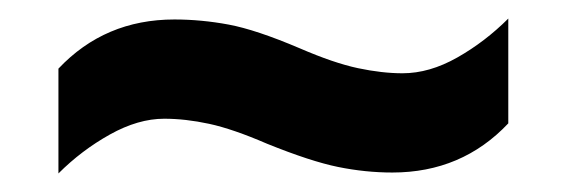

<svg xmlns="http://www.w3.org/2000/svg" viewBox="-20 -456 612 207"><path d="M268 -301Q231 -317 205.5 -322.5Q180 -328 157 -328Q129 -328 98.5 -311Q68 -294 43 -269V-382Q93 -435 168 -435Q197 -435 226.5 -429.5Q256 -424 303 -404Q340 -388 366 -382.5Q392 -377 414 -377Q443 -377 473 -394Q503 -411 528 -436V-323Q478 -270 403 -270Q374 -270 344.5 -276Q315 -282 268 -301Z"/></svg>

Font: Noto Sans Sinhala UI
Style: Bold
Weight: 700
Designer: Jelle Bosma - Monotype Design Team
Foundry: Monotype Imaging Inc.
Version: Version 2.006; ttfautohint (v1.8.4.7-5d5b)